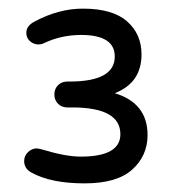

<svg xmlns="http://www.w3.org/2000/svg" viewBox="-20 -870 410 445"><path d="M246 -654Q322 -631 322 -557Q322 -509 286.5 -477Q251 -445 176 -445Q98 -445 53 -470Q36 -479 36 -497Q36 -509 45 -517.5Q54 -526 65 -526Q68 -526 76 -524Q132 -507 167 -507Q259 -507 259 -559Q259 -621 147 -621H136Q123 -621 114.5 -629.5Q106 -638 106 -651Q106 -664 114.5 -672.5Q123 -681 136 -681H141Q246 -681 246 -739Q246 -789 168 -789Q122 -789 82 -770Q76 -767 69 -767Q58 -767 49.5 -774.5Q41 -782 41 -794Q41 -810 60 -820Q116 -850 172 -850Q241 -850 274.5 -820.5Q308 -791 308 -744Q308 -678 246 -654Z"/></svg>

Font: Varela Round
Style: Regular
Weight: 400
Designer: Joe Prince
Foundry: Joe Prince
Version: Version 1.000